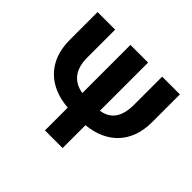

<svg xmlns="http://www.w3.org/2000/svg" viewBox="-164 -941 1155 1155"><g transform="rotate(45 413.5 -363.5)"><path d="M612.6 -727.3V-489.7C612.6 -378.6 568.2 -328.8 492.9 -317.5V-727.3H342.7V-317.8C256.7 -332 212.7 -391 212.7 -489.7V-727.3H63.2V-489.7C63.2 -310.4 173.7 -206.3 342.7 -193.9V0H492.9V-194.6C656.2 -209.9 763.5 -313.2 763.5 -489.7V-727.3Z"/></g></svg>

Font: Karasuma Gothic
Style: Bold
Weight: 700
Designer: Rasmus Andersson / Ryoko Nishizuka
Foundry: Genbu
Version: Version 1.00